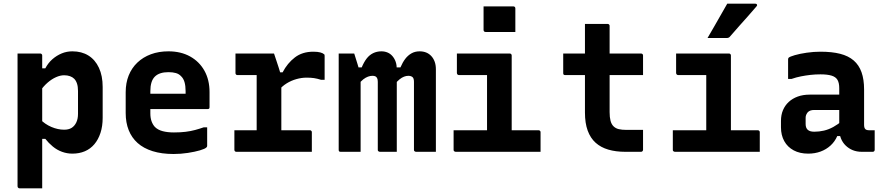

<svg xmlns="http://www.w3.org/2000/svg" viewBox="-20 -831 4840 1051"><path d="M76 -538Q98 -538 118 -538Q138 -538 158.5 -538Q179 -538 200 -538Q204 -538 206 -536.5Q208 -535 209.5 -533Q211 -531 211 -527Q211 -436 211 -345Q211 -254 211 -163Q211 -72 211 19Q211 110 211 200Q190 200 169.5 200Q149 200 129 200Q109 200 87 200Q84 200 81.5 198.5Q79 197 77.5 194.5Q76 192 76 189Q76 111 76 33Q76 -45 76 -124Q76 -203 76 -281Q76 -359 76 -437Q76 -465 76 -490Q76 -515 76 -538ZM376 -550Q427 -550 464 -527Q501 -504 521.5 -460Q542 -416 542 -355V-186Q542 -140 530 -103.5Q518 -67 496.5 -41.5Q475 -16 444.5 -3Q414 10 376 10Q347 10 319.5 0Q292 -10 269 -29Q246 -48 228 -71H199V-179Q226 -151 261.5 -136Q297 -121 331 -121Q356 -121 372 -131Q388 -141 397.5 -160.5Q407 -180 407 -208V-333Q407 -357 401.5 -373.5Q396 -390 386 -400Q377 -409 363 -414Q349 -419 331 -419Q310 -419 286.5 -408.5Q263 -398 241 -379Q219 -360 200 -333V-457H228Q244 -487 267 -507Q290 -527 317.5 -538.5Q345 -550 376 -550Z M902 -550Q970 -550 1020.5 -522Q1071 -494 1099 -444Q1127 -394 1127 -327V-244Q1127 -241 1126 -238.5Q1125 -236 1122.5 -235Q1120 -234 1117 -234H887Q870 -234 852.5 -234Q835 -234 818 -234H777L774 -318H996Q996 -322 996 -325Q996 -328 996 -332Q996 -361 990 -381.5Q984 -402 971 -414Q960 -426 943 -431Q926 -436 902 -436Q852 -436 827.5 -411.5Q803 -387 803 -332V-210Q803 -186 809.5 -167.5Q816 -149 828 -136Q844 -120 870.5 -113Q897 -106 932 -106Q968 -106 996 -109.5Q1024 -113 1048 -119.5Q1072 -126 1095 -134H1114Q1114 -109 1114 -83.5Q1114 -58 1114 -32Q1114 -30 1113 -28Q1112 -26 1110 -24Q1102 -16 1074.5 -8Q1047 0 1008.5 6Q970 12 930 12Q865 12 815.5 -3.5Q766 -19 733.5 -48Q701 -77 684.5 -118.5Q668 -160 668 -212V-326Q668 -377 684.5 -418Q701 -459 732 -488.5Q763 -518 806 -534Q849 -550 902 -550Z M1385 -66V-134Q1385 -151 1385 -167.5Q1385 -184 1385 -201.5Q1385 -219 1385 -235Q1385 -266 1385 -297Q1385 -328 1385 -359Q1385 -390 1385 -420H1366Q1345 -420 1322.5 -420Q1300 -420 1280 -420Q1275 -420 1272 -423Q1269 -426 1269 -431Q1269 -458 1269 -484.5Q1269 -511 1269 -538Q1280 -538 1295 -538Q1310 -538 1326.5 -538Q1343 -538 1361 -538Q1379 -538 1399 -538Q1419 -538 1439.5 -538Q1460 -538 1480 -538Q1480 -538 1484 -526Q1488 -514 1494 -496Q1500 -478 1506 -459.5Q1512 -441 1516 -426.5Q1520 -412 1520 -409Q1520 -367 1520 -324.5Q1520 -282 1520 -239Q1520 -196 1520 -152Q1520 -108 1520 -64ZM1491 -435H1527Q1553 -485 1594 -516.5Q1635 -548 1695 -548Q1719 -548 1733.5 -544Q1748 -540 1754 -534Q1756 -533 1756.5 -530.5Q1757 -528 1757 -524Q1757 -491 1757 -459Q1757 -427 1757 -394H1738Q1716 -401 1698.5 -403.5Q1681 -406 1658 -406Q1631 -406 1602.5 -398Q1574 -390 1549 -374.5Q1524 -359 1503 -334ZM1263 -118H1675Q1680 -118 1682 -116.5Q1684 -115 1685.5 -113Q1687 -111 1687 -107Q1687 -88 1687 -71Q1687 -54 1687 -36.5Q1687 -19 1687 0H1274Q1269 0 1266 -3Q1263 -6 1263 -11Q1263 -30 1263 -47.5Q1263 -65 1263 -82Q1263 -99 1263 -118Z M2366 0Q2348 0 2328.5 0Q2309 0 2291 0Q2273 0 2257 0Q2254 0 2251.5 -1.5Q2249 -3 2247.5 -5Q2246 -7 2246 -11Q2246 -48 2246 -85.5Q2246 -123 2246 -160Q2246 -197 2246 -234Q2246 -271 2246 -308.5Q2246 -346 2246 -383Q2246 -403 2237.5 -409.5Q2229 -416 2215 -416Q2204 -416 2192 -411.5Q2180 -407 2167.5 -397Q2155 -387 2141 -370L2121 -462H2172Q2184 -490 2198.5 -509Q2213 -528 2232.5 -539Q2252 -550 2277 -550Q2297 -550 2313 -543.5Q2329 -537 2341 -524Q2353 -511 2359.5 -493Q2366 -475 2366 -452Q2366 -408 2366 -363.5Q2366 -319 2366 -275.5Q2366 -232 2366 -188Q2366 -144 2366 -100Q2366 -75 2366 -50Q2366 -25 2366 0ZM2152 0Q2137 0 2120 0Q2103 0 2088 0Q2073 0 2059 0Q2056 0 2053.5 -1.5Q2051 -3 2049.5 -5Q2048 -7 2048 -11Q2048 -48 2048 -85.5Q2048 -123 2048 -160Q2048 -197 2048 -234Q2048 -271 2048 -308.5Q2048 -346 2048 -383Q2048 -397 2044 -404Q2040 -411 2034 -413.5Q2028 -416 2018 -416Q2007 -416 1994.5 -411.5Q1982 -407 1969 -397Q1956 -387 1941 -368L1916 -462H1960Q1972 -491 1987 -510.5Q2002 -530 2022.5 -540Q2043 -550 2068 -550Q2086 -550 2101.5 -543.5Q2117 -537 2128.5 -523.5Q2140 -510 2146 -492.5Q2152 -475 2152 -452Q2152 -420 2152 -377Q2152 -334 2152 -278.5Q2152 -223 2152 -154Q2152 -85 2152 0ZM1954 0Q1941 0 1927 0Q1913 0 1900 0Q1887 0 1873 0Q1859 0 1845 0Q1842 0 1840 -0.5Q1838 -1 1836.5 -2.5Q1835 -4 1834.5 -6Q1834 -8 1834 -11Q1834 -83 1834 -154Q1834 -225 1834 -296Q1834 -367 1834 -438Q1834 -465 1834 -490Q1834 -515 1834 -538Q1845 -538 1855.5 -538Q1866 -538 1876.5 -538Q1887 -538 1898 -538Q1909 -538 1919 -538Q1919 -538 1924.5 -520.5Q1930 -503 1937 -480.5Q1944 -458 1949 -440Q1954 -422 1954 -422Q1954 -356 1954 -285.5Q1954 -215 1954 -144Q1954 -73 1954 0Z M2646 -78V-137Q2646 -156 2646 -175.5Q2646 -195 2646 -214Q2646 -235 2646 -255.5Q2646 -276 2646 -296.5Q2646 -317 2646 -337.5Q2646 -358 2646 -379Q2646 -400 2646 -420H2627Q2604 -420 2582 -420Q2560 -420 2537.5 -420Q2515 -420 2492 -420Q2489 -420 2486.5 -421.5Q2484 -423 2482.5 -425.5Q2481 -428 2481 -431Q2481 -458 2481 -484.5Q2481 -511 2481 -538Q2530 -538 2578.5 -538Q2627 -538 2674.5 -538Q2722 -538 2770 -538Q2774 -538 2776 -536.5Q2778 -535 2779.5 -533Q2781 -531 2781 -527Q2781 -479 2781 -432.5Q2781 -386 2781 -339.5Q2781 -293 2781 -248.5Q2781 -204 2781 -161Q2781 -118 2781 -78ZM2463 -118H2927Q2932 -118 2934 -116.5Q2936 -115 2937.5 -113Q2939 -111 2939 -107Q2939 -89 2939 -71.5Q2939 -54 2939 -36.5Q2939 -19 2939 0H2474Q2471 0 2468.5 -1.5Q2466 -3 2464.5 -5Q2463 -7 2463 -11Q2463 -30 2463 -47.5Q2463 -65 2463 -82.5Q2463 -100 2463 -118ZM2627 -796Q2646 -796 2666.5 -796Q2687 -796 2708.5 -796Q2730 -796 2750.5 -796Q2771 -796 2790 -796Q2795 -796 2798 -793Q2801 -790 2801 -785V-656Q2782 -656 2761.5 -656Q2741 -656 2719.5 -656Q2698 -656 2677.5 -656Q2657 -656 2638 -656Q2633 -656 2630 -659Q2627 -662 2627 -667Z M3063 -538H3489Q3494 -538 3497 -535Q3500 -532 3500 -527Q3500 -508 3500 -491Q3500 -474 3500 -456.5Q3500 -439 3500 -420H3074Q3072 -420 3069.5 -420.5Q3067 -421 3065.5 -422.5Q3064 -424 3063.5 -426Q3063 -428 3063 -431Q3063 -450 3063 -467.5Q3063 -485 3063 -502Q3063 -519 3063 -538ZM3500 -120Q3500 -92 3500 -65Q3500 -38 3500 -11Q3500 -7 3497 -3.5Q3494 0 3489 0Q3486 0 3476.5 0Q3467 0 3453.5 0Q3440 0 3427 0Q3414 0 3403 0Q3351 0 3310 -12Q3269 -24 3240.5 -49.5Q3212 -75 3197 -116Q3182 -157 3182 -215Q3182 -263 3182 -311.5Q3182 -360 3182 -407.5Q3182 -455 3182 -503Q3182 -551 3182 -600Q3182 -625 3182 -650Q3182 -675 3182 -700Q3213 -700 3244 -700Q3275 -700 3306 -700Q3310 -700 3312 -698.5Q3314 -697 3315.5 -695Q3317 -693 3317 -689Q3317 -630 3317 -571Q3317 -512 3317 -453Q3317 -394 3317 -335.5Q3317 -277 3317 -217Q3317 -189 3322 -170Q3327 -151 3338 -140Q3350 -128 3367.5 -124Q3385 -120 3409 -120Q3421 -120 3433 -120Q3445 -120 3457 -120Q3469 -120 3481 -120Z M3846 -78V-137Q3846 -156 3846 -175.5Q3846 -195 3846 -214Q3846 -235 3846 -255.5Q3846 -276 3846 -296.5Q3846 -317 3846 -337.5Q3846 -358 3846 -379Q3846 -400 3846 -420H3827Q3804 -420 3782 -420Q3760 -420 3737.5 -420Q3715 -420 3692 -420Q3689 -420 3686.5 -421.5Q3684 -423 3682.5 -425.5Q3681 -428 3681 -431Q3681 -458 3681 -484.5Q3681 -511 3681 -538Q3730 -538 3778.5 -538Q3827 -538 3874.5 -538Q3922 -538 3970 -538Q3974 -538 3976 -536.5Q3978 -535 3979.5 -533Q3981 -531 3981 -527Q3981 -479 3981 -432.5Q3981 -386 3981 -339.5Q3981 -293 3981 -248.5Q3981 -204 3981 -161Q3981 -118 3981 -78ZM3663 -118H4127Q4132 -118 4134 -116.5Q4136 -115 4137.5 -113Q4139 -111 4139 -107Q4139 -89 4139 -71.5Q4139 -54 4139 -36.5Q4139 -19 4139 0H3674Q3671 0 3668.5 -1.5Q3666 -3 3664.5 -5Q3663 -7 3663 -11Q3663 -30 3663 -47.5Q3663 -65 3663 -82.5Q3663 -100 3663 -118ZM3961 -811Q4004 -811 4038.5 -811Q4073 -811 4114 -811Q4121 -811 4123.5 -806Q4126 -801 4121 -796Q4097 -768 4074.5 -742.5Q4052 -717 4028.5 -691Q4005 -665 3976 -631Q3974 -628 3969.5 -625.5Q3965 -623 3959 -623Q3930 -623 3904.5 -623Q3879 -623 3853 -623Q3871 -654 3889 -685Q3907 -716 3925 -748Q3943 -780 3961 -811Z M4710 -341Q4710 -316 4710 -292.5Q4710 -269 4710 -244.5Q4710 -220 4710 -195.5Q4710 -171 4710 -148Q4710 -140 4711.5 -134Q4713 -128 4717 -124Q4720 -121 4725.5 -119.5Q4731 -118 4738 -118Q4741 -118 4743.5 -118Q4746 -118 4749 -118H4768Q4768 -91 4768 -64.5Q4768 -38 4768 -11Q4768 -6 4765 -3Q4762 0 4757 0Q4752 0 4732.5 0Q4713 0 4698 0Q4670 0 4648 -9Q4626 -18 4609 -34.5Q4592 -51 4583 -74Q4574 -97 4574 -126Q4574 -157 4574 -189Q4574 -221 4574 -252Q4574 -269 4574 -284.5Q4574 -300 4574 -316Q4574 -332 4574 -348Q4574 -377 4564.5 -393.5Q4555 -410 4532 -417Q4509 -424 4471 -424Q4443 -424 4416.5 -421Q4390 -418 4364.5 -413Q4339 -408 4313 -399H4294Q4294 -426 4294 -453Q4294 -480 4294 -506Q4294 -510 4295 -512Q4296 -514 4297 -515Q4303 -521 4330.5 -529Q4358 -537 4396 -542.5Q4434 -548 4471 -548Q4534 -548 4579 -536.5Q4624 -525 4653 -500Q4682 -475 4696 -435.5Q4710 -396 4710 -341ZM4390 -152Q4390 -131 4401.5 -120.5Q4413 -110 4437 -110Q4464 -110 4490 -116Q4516 -122 4541.5 -136Q4567 -150 4593 -172V-86H4563Q4550 -56 4526.5 -34.5Q4503 -13 4472 -1.5Q4441 10 4404 10Q4358 10 4324.5 -8Q4291 -26 4273 -58.5Q4255 -91 4255 -134V-169Q4255 -202 4266 -228Q4277 -254 4297.5 -273Q4318 -292 4347 -302.5Q4376 -313 4412 -313Q4447 -313 4480.5 -313Q4514 -313 4544.5 -313Q4575 -313 4602 -313Q4611 -313 4615.5 -297Q4620 -281 4621 -261.5Q4622 -242 4622 -229Q4590 -229 4560 -229Q4530 -229 4499.5 -229Q4469 -229 4437 -229Q4425 -229 4416.5 -226Q4408 -223 4402 -217Q4397 -211 4393.5 -203.5Q4390 -196 4390 -187Z"/></svg>

Font: Recursive Monospace
Style: Bold
Weight: 700
Version: Version 1.047